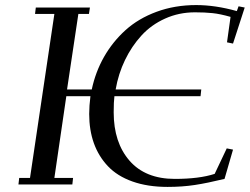

<svg xmlns="http://www.w3.org/2000/svg" viewBox="-20 -732 991 762"><path d="M53.2 0 56.2 -25.9H99.1L195.8 -676.8H119.1L122.1 -702.1H336.9L333 -676.8H291L246.1 -377H344.2Q358.9 -446.3 392.8 -506.1Q426.8 -565.9 478 -612.3Q529.3 -658.7 601.6 -685.3Q673.8 -711.9 758.8 -711.9Q834.5 -711.9 919.9 -688L926.8 -707L951.2 -702.1L904.8 -559.1L880.9 -564L895 -665Q853.5 -676.8 823.5 -679.9Q793.5 -683.1 753.9 -683.1Q690.4 -683.1 635.5 -658.4Q580.6 -633.8 541.5 -591.1Q502.4 -548.3 476.1 -493.7Q449.7 -439 439 -377H778.8L775.9 -350.1H434.1Q431.2 -328.1 431.2 -286.1Q431.2 -166.5 494.1 -94.2Q557.1 -22 673.8 -22Q771 -22 832 -42L879.9 -143.1L904.8 -138.2L871.1 -22Q802.7 -5.4 752.9 2.2Q703.1 9.8 645 9.8Q565.9 9.8 505.6 -11.7Q445.3 -33.2 408.2 -72.5Q371.1 -111.8 352.5 -163.8Q334 -215.8 334 -279.8Q334 -312 338.9 -350.1H243.2L195.8 -25.9H270L267.1 0Z"/></svg>

Font: Dehuti
Style: Bold-Italic
Weight: 700
Version: Version 1.2